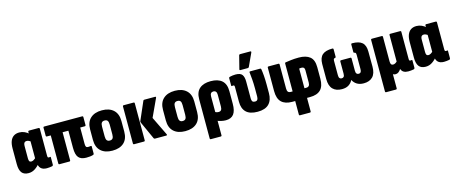

<svg xmlns="http://www.w3.org/2000/svg" viewBox="-49 -1459 5629 2369"><g transform="rotate(-15 2765.0 -275.0)"><path d="M143 8Q84 8 56.5 -27.5Q29 -63 29 -138V-337Q29 -393 43.5 -430.5Q58 -468 87 -487.5Q116 -507 159 -507Q194 -507 226 -492.5Q258 -478 283 -454L278 -356Q263 -368 248.5 -375Q234 -382 221 -382Q207 -382 198 -376.5Q189 -371 184.5 -359Q180 -347 180 -327V-169Q180 -144 187.5 -133Q195 -122 212 -122Q227 -122 243.5 -132Q260 -142 278 -161L296 -84Q268 -46 229 -19Q190 8 143 8ZM375 8Q325 8 299 -18Q273 -44 273 -94V-111L266 -128V-413L270 -445V-485Q270 -498 283 -498H403Q417 -498 417 -485V-142Q417 -126 420.5 -120.5Q424 -115 433 -115Q439 -115 442 -115.5Q445 -116 449 -117Q457 -119 457 -109V-15Q457 -3 444 1Q427 4 409.5 6Q392 8 375 8Z M879 8Q813 8 782 -27.5Q751 -63 751 -151V-371H677V-13Q677 0 664 0H538Q526 0 526 -13V-371H476Q464 -371 464 -385V-485Q464 -498 476 -498H960Q973 -498 973 -485V-385Q973 -371 960 -371H902V-162Q902 -136 909 -125Q916 -114 933 -114Q941 -114 949.5 -115Q958 -116 968 -117Q979 -119 979 -108V-18Q979 -6 968 -3Q950 3 926.5 5.5Q903 8 879 8Z M1214 8Q1120 8 1067 -40.5Q1014 -89 1014 -182V-317Q1014 -409 1067 -458Q1120 -507 1214 -507Q1308 -507 1361 -458Q1414 -409 1414 -317V-182Q1414 -89 1361.5 -40.5Q1309 8 1214 8ZM1214 -121Q1240 -121 1251.5 -136.5Q1263 -152 1263 -187V-311Q1263 -347 1251.5 -362Q1240 -377 1214 -377Q1189 -377 1177 -362Q1165 -347 1165 -311V-187Q1165 -152 1177 -136.5Q1189 -121 1214 -121Z M1758 0Q1747 0 1743 -9L1640 -236Q1634 -248 1640 -258L1741 -490Q1745 -498 1755 -498H1892Q1907 -498 1901 -483L1795 -254L1910 -17Q1914 -10 1912 -5Q1910 0 1903 0ZM1492 0Q1479 0 1479 -13V-485Q1479 -498 1492 -498H1617Q1630 -498 1630 -485V-13Q1630 0 1617 0Z M2145 8Q2051 8 1998 -40.5Q1945 -89 1945 -182V-317Q1945 -409 1998 -458Q2051 -507 2145 -507Q2239 -507 2292 -458Q2345 -409 2345 -317V-182Q2345 -89 2292.5 -40.5Q2240 8 2145 8ZM2145 -121Q2171 -121 2182.5 -136.5Q2194 -152 2194 -187V-311Q2194 -347 2182.5 -362Q2171 -377 2145 -377Q2120 -377 2108 -362Q2096 -347 2096 -311V-187Q2096 -152 2108 -136.5Q2120 -121 2145 -121Z M2423 185Q2410 185 2410 172V-327Q2410 -419 2460.5 -463Q2511 -507 2603 -507Q2697 -507 2746.5 -463Q2796 -419 2796 -328V-167Q2796 -78 2763.5 -35Q2731 8 2662 8Q2634 8 2601 0.5Q2568 -7 2544 -20L2543 -132Q2557 -124 2573 -119Q2589 -114 2602 -114Q2624 -114 2635 -128Q2646 -142 2646 -173V-324Q2646 -350 2635 -363Q2624 -376 2603 -376Q2583 -376 2572 -363Q2561 -350 2561 -324V172Q2561 185 2548 185Z M3069 8Q2970 8 2923 -38Q2876 -84 2876 -170V-357Q2876 -372 2872.5 -377.5Q2869 -383 2860 -383Q2855 -383 2851.5 -382.5Q2848 -382 2843 -381Q2835 -379 2835 -390V-483Q2835 -495 2849 -498Q2865 -502 2883.5 -504.5Q2902 -507 2921 -507Q2983 -507 3005 -477.5Q3027 -448 3027 -389V-173Q3027 -147 3036.5 -134.5Q3046 -122 3069 -122Q3092 -122 3101 -136Q3110 -150 3110 -177V-279Q3110 -343 3105.5 -395.5Q3101 -448 3097 -484Q3094 -498 3108 -498H3234Q3246 -498 3247 -486Q3253 -451 3257 -400.5Q3261 -350 3261 -289V-178Q3261 -88 3213.5 -40Q3166 8 3069 8ZM2995 -544Q2981 -544 2985 -558L3027 -723Q3028 -730 3032.5 -732.5Q3037 -735 3043 -735H3171Q3188 -735 3180 -717L3105 -554Q3101 -544 3088 -544Z M3561 185Q3549 185 3549 172V0H3510Q3421 0 3375 -45Q3329 -90 3329 -187V-485Q3329 -498 3342 -498H3467Q3480 -498 3480 -485V-177Q3480 -150 3490.5 -136.5Q3501 -123 3524 -123H3549V-478Q3549 -491 3561 -492Q3587 -496 3630.5 -501.5Q3674 -507 3729 -507Q3821 -507 3870.5 -467Q3920 -427 3920 -333V-187Q3920 -90 3874.5 -45Q3829 0 3738 0H3700V172Q3700 185 3687 185ZM3700 -123H3724Q3747 -123 3758 -136.5Q3769 -150 3769 -177V-333Q3769 -356 3760 -366.5Q3751 -377 3731 -377Q3723 -377 3715 -376.5Q3707 -376 3700 -374Z M4146 8Q4071 8 4030 -34Q3989 -76 3989 -163V-356Q3990 -436 4031 -471.5Q4072 -507 4158 -507Q4172 -507 4172 -494V-399Q4172 -388 4163 -387Q4150 -386 4145 -379Q4140 -372 4140 -353V-172Q4140 -145 4149.5 -133.5Q4159 -122 4176 -122Q4194 -122 4203.5 -133.5Q4213 -145 4213 -172V-326Q4213 -340 4225 -340H4345Q4357 -340 4357 -326V-172Q4357 -145 4366.5 -133.5Q4376 -122 4394 -122Q4411 -122 4420 -133.5Q4429 -145 4429 -172V-353Q4429 -372 4424 -379Q4419 -386 4406 -387Q4398 -388 4398 -399V-494Q4398 -507 4411 -507Q4498 -507 4538.5 -471.5Q4579 -436 4579 -356L4580 -163Q4580 -76 4539 -34Q4498 8 4424 8Q4373 8 4338.5 -13Q4304 -34 4285 -71H4283Q4266 -35 4232 -13.5Q4198 8 4146 8Z M4662 185Q4649 185 4649 172V-485Q4649 -498 4662 -498H4787Q4800 -498 4800 -485V-171Q4800 -145 4808 -133.5Q4816 -122 4833 -122Q4847 -122 4860 -129Q4873 -136 4884 -147V-485Q4884 -498 4897 -498H5022Q5035 -498 5035 -485V-142Q5035 -126 5038.5 -120.5Q5042 -115 5051 -115Q5056 -115 5059.5 -115.5Q5063 -116 5067 -117Q5076 -119 5076 -108V-15Q5076 -3 5063 1Q5046 4 5028 6Q5010 8 4993 8Q4958 8 4935 -5Q4912 -18 4902 -47V-48Q4888 -25 4870.5 -12Q4853 1 4832 1Q4822 1 4813.5 -1.5Q4805 -4 4799 -8V172Q4799 185 4786 185Z M5216 8Q5157 8 5129.5 -27.5Q5102 -63 5102 -138V-337Q5102 -393 5116.5 -430.5Q5131 -468 5160 -487.5Q5189 -507 5232 -507Q5267 -507 5299 -492.5Q5331 -478 5356 -454L5351 -356Q5336 -368 5321.5 -375Q5307 -382 5294 -382Q5280 -382 5271 -376.5Q5262 -371 5257.5 -359Q5253 -347 5253 -327V-169Q5253 -144 5260.5 -133Q5268 -122 5285 -122Q5300 -122 5316.5 -132Q5333 -142 5351 -161L5369 -84Q5341 -46 5302 -19Q5263 8 5216 8ZM5448 8Q5398 8 5372 -18Q5346 -44 5346 -94V-111L5339 -128V-413L5343 -445V-485Q5343 -498 5356 -498H5476Q5490 -498 5490 -485V-142Q5490 -126 5493.5 -120.5Q5497 -115 5506 -115Q5512 -115 5515 -115.5Q5518 -116 5522 -117Q5530 -119 5530 -109V-15Q5530 -3 5517 1Q5500 4 5482.5 6Q5465 8 5448 8Z"/></g></svg>

Font: Sofia Sans Condensed Black
Style: Regular
Weight: 900
Designer: Botio Nikoltchev, Ani Petrova
Foundry: lettersoup
Version: Version 4.101